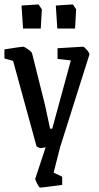

<svg xmlns="http://www.w3.org/2000/svg" viewBox="-22 -666 447 867"><path d="M82 -537.1 75.2 -641.1 151.9 -646 167 -624 162.1 -537.1ZM236.8 -537.1 230 -641.1 307.1 -646 321.8 -624 316.9 -537.1ZM159.2 181.2Q155.3 181.2 146.2 164.1Q137.2 147 137.2 141.1L184.1 -1Q164.6 2.9 158.2 2.9L143.1 -4.9L37.1 -391.1L-2 -401.9V-442.9Q74.2 -455.1 83 -455.1Q87.9 -455.1 104.5 -443.4Q121.1 -431.6 123 -424.8L181.2 -191.9L204.1 -85H213.9L297.9 -393.1L237.8 -399.9V-448.2Q345.2 -455.1 353 -455.1Q357.9 -455.1 370.1 -440.9Q382.3 -426.8 381.8 -419.9L249 0L220.2 113.8L258.8 131.8V168.9Q167 181.2 159.2 181.2Z"/></svg>

Font: Grenze
Style: Regular
Weight: 400
Designer: Renata Polastri
Foundry: Omnibus-Type
Version: Version 1.002;PS 001.002;hotconv 1.0.88;makeotf.lib2.5.64775